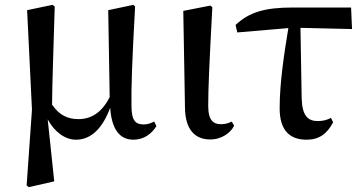

<svg xmlns="http://www.w3.org/2000/svg" viewBox="-20 -561 1498 793"><path d="M294 16C358 16 405 -34 435 -116C441 -29 473 16 531 16C574 16 606 -8 626 -40L617 -59C604 -53 592 -47 574 -47C540 -47 523 -62 523 -125C522 -201 525 -299 538 -534L531 -541L427 -519L433 -160C400 -95 356 -69 304 -69C260 -69 225 -85 195 -129C196 -227 200 -328 206 -534L197 -541L92 -519L112 -108L90 205L99 212L204 188L177 -68C204 -18 247 16 294 16Z M848 15C897 15 934 -14 947 -42L937 -59C925 -53 912 -48 893 -48C862 -48 840 -63 840 -123C840 -197 844 -286 857 -531L849 -538L737 -516L744 -116C745 -25 786 15 848 15Z M1246 16C1299 16 1331 -9 1356 -56L1347 -74C1330 -65 1313 -61 1292 -61C1252 -61 1228 -83 1226 -154L1221 -446L1434 -441L1430 -530H1190C1071 -530 1009 -510 953 -458L960 -427L1171 -445C1154 -342 1135 -220 1135 -114C1135 -20 1179 16 1246 16Z"/></svg>

Font: Noto Serif CJK HK SemiBold
Style: Regular
Weight: 600
Designer: Ryoko NISHIZUKA 西塚涼子 (kana & ideographs); Frank Grießhammer (Latin, Greek & Cyrillic); Wenlong ZHANG 张文龙 (bopomofo); San
Foundry: Adobe
Version: Version 2.001;hotconv 1.1.0;makeotfexe 2.6.0